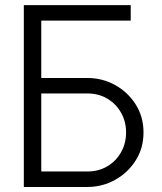

<svg xmlns="http://www.w3.org/2000/svg" viewBox="-20 -743 645 763"><path d="M74.7 -722.7H499.5V-661.1H144V-433.1H327.1Q386.7 -433.1 437.5 -405Q488.3 -377 519.3 -327.9Q550.3 -278.8 550.3 -216.8Q550.3 -154.3 519.3 -105.5Q488.3 -56.6 437.5 -28.3Q386.7 0 327.1 0H74.7ZM144 -61.5H327.1Q372.1 -61.5 406.7 -82.3Q441.4 -103 461.2 -138.2Q481 -173.3 481 -216.8Q481 -259.8 461.2 -294.9Q441.4 -330.1 406.7 -350.8Q372.1 -371.6 327.1 -371.6H144Z"/></svg>

Font: Giphurs Light
Style: Regular
Weight: 300
Version: Version 0.920; ttfautohint (v1.8.4.7-5d5b)